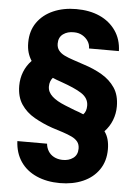

<svg xmlns="http://www.w3.org/2000/svg" viewBox="-62 -759 736 1037"><g transform="rotate(5 306.5 -240.0)"><path d="M302 232Q231 232 175.5 207.5Q120 183 88.5 136.5Q57 90 54 26H215Q217 48 228 66Q239 84 258.5 94.5Q278 105 304 106Q339 107 363 89.5Q387 72 387 38Q387 15 375.5 0.5Q364 -14 343 -24Q322 -34 294.5 -43Q267 -52 235 -62Q183 -80 137.5 -106Q92 -132 65 -172.5Q38 -213 38 -273Q38 -313 52 -348.5Q66 -384 93 -412Q80 -432 73 -455.5Q66 -479 66 -509Q66 -573 98 -618.5Q130 -664 185 -688Q240 -712 309 -712Q382 -712 436.5 -687.5Q491 -663 523.5 -616.5Q556 -570 558 -506H396Q396 -528 384 -546Q372 -564 352.5 -575Q333 -586 308 -586Q273 -587 249 -569.5Q225 -552 225 -518Q225 -496 236.5 -481Q248 -466 268.5 -456Q289 -446 316.5 -437Q344 -428 376 -417Q430 -400 474.5 -374Q519 -348 546 -308Q573 -268 573 -207Q573 -168 559 -132Q545 -96 518 -68Q532 -49 538.5 -25Q545 -1 545 28Q545 92 513.5 138Q482 184 427 208Q372 232 302 232ZM396 -149Q405 -158 409 -170Q413 -182 413 -197Q413 -218 403 -234.5Q393 -251 373.5 -263.5Q354 -276 326.5 -288Q299 -300 265 -312Q249 -317 237 -322Q225 -327 215 -331Q207 -322 202.5 -310Q198 -298 198 -283Q198 -267 204.5 -254Q211 -241 223.5 -229.5Q236 -218 253.5 -208Q271 -198 294.5 -188.5Q318 -179 346 -168Q359 -164 371.5 -159Q384 -154 396 -149Z"/></g></svg>

Font: DM Sans 28pt Black
Style: Regular
Weight: 900
Version: Version 4.004;gftools[0.9.30]